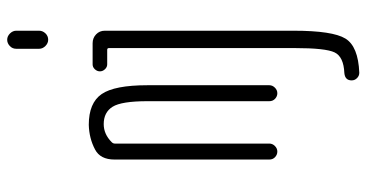

<svg xmlns="http://www.w3.org/2000/svg" viewBox="-265 -535 1030 540"><g transform="rotate(-90 250.0 -265.0)"><path d="M382.8 -734.4Q382.8 -745.1 390.6 -752.4Q398.4 -759.8 408.2 -759.8Q418 -759.8 425.8 -752Q433.6 -744.1 433.6 -734.4V-669.9Q433.6 -660.2 426.3 -652.3Q418.9 -644.5 408.2 -644.5Q398.4 -644.5 390.6 -652.3Q382.8 -660.2 382.8 -669.9ZM315.4 230.5Q306.6 230.5 300.3 224.1Q293.9 217.8 293.9 209Q293.9 190.4 314.5 188.5Q360.4 186.5 372.6 161.1Q384.8 135.7 384.8 48.8V-473.6Q384.8 -478.5 379.9 -478.5H338.9Q331.1 -478.5 325.2 -484.9Q319.3 -491.2 319.3 -499Q319.3 -506.8 325.2 -513.2Q331.1 -519.5 338.9 -519.5H398.4Q413.1 -519.5 423.3 -509.8Q433.6 -500 433.6 -485.4V45.9Q433.6 155.3 411.6 191.4Q389.6 227.5 315.4 230.5ZM71.3 -22.5V-458Q71.3 -498 99.6 -512.7Q130.9 -529.3 168.9 -530.3Q230.5 -530.3 255.4 -494.1Q280.3 -458 280.3 -365.2V-22.5Q280.3 -13.7 273.4 -6.8Q266.6 0 257.8 0Q249 0 242.2 -6.3Q235.4 -12.7 235.4 -22.5V-365.2Q235.4 -438.5 219.7 -463.4Q204.1 -488.3 170.9 -488.3Q142.6 -488.3 120.1 -465.8Q116.2 -461.9 116.2 -457V-22.5Q116.2 -13.7 109.4 -6.8Q102.5 0 93.8 0Q85 0 78.1 -6.3Q71.3 -12.7 71.3 -22.5Z"/></g></svg>

Font: Rounded-L Mgen+ 1mn light
Style: Regular
Weight: 200
Designer: [Source Han Sans]
Ryoko NISHIZUKA  (kana & ideographs); Paul D. Hunt (Latin, Greek & Cyrillic); Wenlong ZHANG  (bopomofo
Version: Version 1.059.20150602